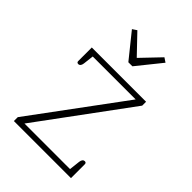

<svg xmlns="http://www.w3.org/2000/svg" viewBox="-204 -781 873 873"><g transform="rotate(45 232.5 -344.5)"><path d="M133 -675 154 -689 241 -598 328 -689 349 -675 254 -557H228ZM49 -25 371 -461H95L89 -410Q86 -390 73 -390Q63 -390 63 -400V-487H412V-462L91 -26H384L390 -79Q393 -99 406 -99Q416 -99 416 -89V0H49Z"/></g></svg>

Font: Maitree ExtraLight
Style: Regular
Weight: 250
Designer: CadsonDemak Team
Foundry: CadsonDemak
Version: Version 1.002